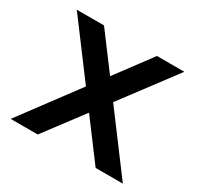

<svg xmlns="http://www.w3.org/2000/svg" viewBox="-145 -839 1036 1008"><g transform="rotate(30 373.0 -335.0)"><path d="M47 -670 290 -345 33 0H197L373 -234L548 0H713L455 -345L699 -670H533L373 -455L212 -670Z"/></g></svg>

Font: LT Wave Alt Bold
Style: Regular
Weight: 700
Designer: Daniel Lyons
Version: Version 2.5 (Glyphs App)